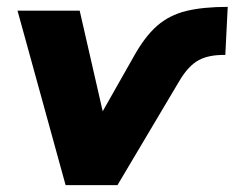

<svg xmlns="http://www.w3.org/2000/svg" viewBox="-20 -539 683 559"><path d="M171 0 31 -508H212L279 -215L368 -372Q401 -432 437 -463.5Q473 -495 522 -507Q571 -519 643 -519L636 -379Q588 -380 558 -363.5Q528 -347 502 -303L322 0Z"/></svg>

Font: Mulish Black
Style: Italic
Weight: 900
Italic angle: -9°
Designer: Vernon Adams
Foundry: Vernon Adams
Version: Version 3.603; ttfautohint (v1.8.3)